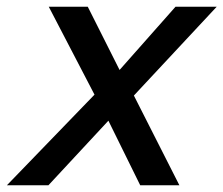

<svg xmlns="http://www.w3.org/2000/svg" viewBox="-60 -551 664 571"><path d="M250.5 -300 232.5 -247.5 85 -531H201L324.5 -285.5L262.5 -305.5L462 -531H584.5L308 -234.5L331.5 -280L473.5 0H357L237.5 -242.5L292.5 -224.5L84 0H-39.5Z"/></svg>

Font: Epilogue Medium
Style: Italic
Weight: 500
Italic angle: -12°
Designer: Tyler Finck
Foundry: Etcetera Type Co
Version: Version 2.112